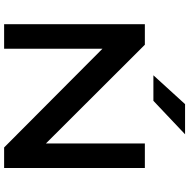

<svg xmlns="http://www.w3.org/2000/svg" viewBox="-13 -928 940 955"><g transform="rotate(90 457.5 -450.0)"><path d="M100 0V-700H202L693 -208V-700H815V0H713L222 -489V0ZM354 -742.5 497.5 -900H647.5L481 -742.5Z"/></g></svg>

Font: Science Gothic
Style: Regular
Weight: 400
Designer: Thomas Phinney, Vassil Kateliev, Brandon Buerkle
Foundry: Font Detective LLC
Version: Version 1.018